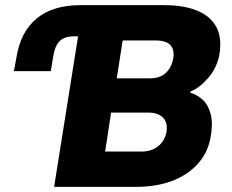

<svg xmlns="http://www.w3.org/2000/svg" viewBox="-20 -725 900 745"><path d="M190 0 283 -584H267Q231 -584 212 -566Q193 -548 186 -503L177 -449H34L44 -503Q60 -602 122.5 -653.5Q185 -705 292 -705H619Q693 -705 745.5 -683.5Q798 -662 820.5 -618Q843 -574 830 -506Q819 -458 786.5 -421Q754 -384 718 -369L719 -365Q747 -357 768.5 -336Q790 -315 798.5 -278Q807 -241 796 -186Q784 -128 744.5 -86Q705 -44 645 -22Q585 0 509 0ZM388 -137H530Q566 -137 591.5 -156Q617 -175 625 -208Q629 -228 626 -242.5Q623 -257 614 -267Q605 -277 590.5 -282.5Q576 -288 557 -288H411ZM433 -421H560Q599 -421 621 -440Q643 -459 651 -492Q659 -529 642.5 -548.5Q626 -568 583 -568H456Z"/></svg>

Font: Nunito Sans 7pt SemiCondensed Black
Style: Italic
Weight: 900
Width: 4
Italic angle: -9°
Designer: Vernon Adams
Foundry: Vernon Adams
Version: Version 3.101;gftools[0.9.27]